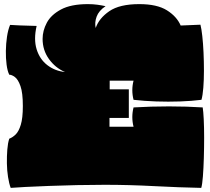

<svg xmlns="http://www.w3.org/2000/svg" viewBox="-20 -896 1020 933"><path d="M32 17Q24 -4 19 -36Q14 -68 13.5 -102.5Q13 -137 15.5 -169Q18 -201 25 -222Q41 -228 56 -242.5Q71 -257 81 -289.5Q91 -322 91 -381Q91 -445 79.5 -477.5Q68 -510 52.5 -521.5Q37 -533 25 -533Q16 -551 12 -582Q8 -613 8.5 -648.5Q9 -684 14 -717.5Q19 -751 29 -775Q43 -774 76 -772.5Q109 -771 158 -770Q143 -705 158 -656.5Q173 -608 210 -579.5Q247 -551 296 -546Q249 -566 218 -609Q187 -652 187 -707Q187 -747 207.5 -785.5Q228 -824 276.5 -850Q325 -876 407 -876Q432 -876 453.5 -873Q475 -870 493 -866Q460 -844 449.5 -815Q439 -786 445 -760Q461 -807 511 -841.5Q561 -876 657 -876Q743 -876 791 -846Q839 -816 858 -772Q882 -773 906.5 -774Q931 -775 954 -776Q959 -757 963 -721Q967 -685 969 -641Q971 -597 971 -552Q971 -507 968 -469.5Q965 -432 959 -411Q912 -405 855 -403Q798 -401 739.5 -403Q681 -405 629 -411Q617 -458 629 -504H513V-462H606V-323H512V-280H629Q617 -327 629 -374Q713 -379 801 -379Q889 -379 965 -374Q968 -356 970 -316.5Q972 -277 972 -227.5Q972 -178 970.5 -128Q969 -78 966 -39Q963 0 958 17Q853 15 730 8.5Q607 2 489 2Q425 2 354.5 3.5Q284 5 218.5 7.5Q153 10 103.5 12.5Q54 15 32 17Z"/></svg>

Font: Oi
Style: Regular
Weight: 400
Designer: Kostas Bartsokas, Mohamad Dakak
Foundry: Foundry5
Version: Version 4.000